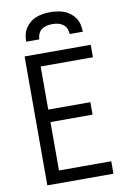

<svg xmlns="http://www.w3.org/2000/svg" viewBox="-102 -1016 729 1078"><g transform="rotate(-10 262.5 -477.5)"><path d="M78 0V-735H455V-664H157V-418H397V-347H157V-71H455V0ZM101 -815Q101 -835 105.5 -855Q110 -875 121 -892Q132 -909 148 -922Q164 -935 183 -942Q202 -949 222 -952Q242 -955 262 -955Q283 -955 303 -952Q323 -949 342 -942Q361 -935 377 -922Q393 -909 404 -892Q415 -875 419.5 -855Q424 -835 424 -815H349Q349 -831 342.5 -846Q336 -861 323 -870.5Q310 -880 294.5 -883.5Q279 -887 263 -887Q246 -887 230.5 -883.5Q215 -880 202 -870.5Q189 -861 182.5 -846Q176 -831 176 -815Z"/></g></svg>

Font: Iosevka Pride
Style: Regular
Weight: 400
Monospace: yes
Designer: Belleve Invis
Foundry: Belleve Invis
Version: Version 30.3.1; ttfautohint (v1.8.4)